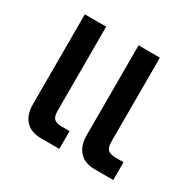

<svg xmlns="http://www.w3.org/2000/svg" viewBox="-124 -665 803 795"><g transform="rotate(30 277.5 -267.5)"><path d="M165 0Q116.2 0 90.6 -27.8Q64.9 -55.7 64.9 -105V-535.2H167V-132.8Q167 -105.5 178 -95.2Q189 -85 215.8 -85H252V0ZM421.9 0Q373.5 0 347.7 -27.8Q321.8 -55.7 321.8 -105V-535.2H423.8V-132.8Q423.8 -105.5 435.3 -95.2Q446.8 -85 474.1 -85H509.8V0Z"/></g></svg>

Font: Prompt
Style: Regular
Weight: 400
Designer: Katatrad Team
Foundry: CadsonDemak
Version: Version 1.000;PS 001.000;hotconv 1.0.88;makeotf.lib2.5.64775